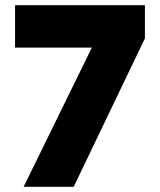

<svg xmlns="http://www.w3.org/2000/svg" viewBox="-20 -720 616 740"><path d="M71 0 334 -536.5H38V-700H538.5V-572L264 0Z"/></svg>

Font: Geologica Cursive ExtraBold
Style: Regular
Weight: 800
Designer: Sindre Bremnes, Frode Helland
Foundry: Monokrom Skriftforlag AS
Version: Version 1.010;gftools[0.9.28]